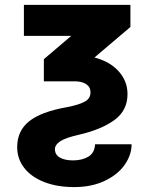

<svg xmlns="http://www.w3.org/2000/svg" viewBox="-20 -550 605 780"><path d="M509.8 -530.3V-440.4L363.8 -316.4Q427.2 -299.8 462.6 -259.8Q498 -219.7 498 -168Q498 -100.6 444.1 -61.8Q390.1 -22.9 297.9 -2Q246.1 9.8 224.6 23.9Q203.1 38.1 203.1 56.6Q203.6 79.1 223.6 90.3Q243.7 101.6 276.4 101.6Q314 101.6 339.1 86.4Q364.3 71.3 366.2 36.1H514.6Q514.6 78.6 487.1 118.7Q459.5 158.7 406.2 184.3Q353 210 281.2 210Q211.9 210 159.4 189.5Q106.9 168.9 78.4 132.1Q49.8 95.2 49.8 47.9Q49.8 -18.1 97.9 -56.9Q146 -95.7 250 -114.3Q300.8 -124 324.2 -137Q347.7 -149.9 347.7 -174.8Q347.7 -196.3 330.3 -208Q313 -219.7 282.2 -219.7H158.2V-309.6L269.5 -404.3H77.1V-530.3Z"/></svg>

Font: Pretendard ExtraBold
Style: Regular
Weight: 800
Designer: Base glyphs from Inter by Rasmus Andersson; Hangeul glyphs from Noto Sans CJK(Source Han Sans) by Jang Soo-young and Kan
Foundry: Kil Hyung-jin
Version: Version 1.309